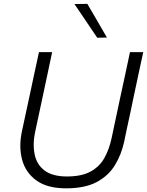

<svg xmlns="http://www.w3.org/2000/svg" viewBox="-20 -990 781 1020"><path d="M331.5 10.5Q231 10.5 173.5 -31.2Q116 -73 97.5 -141.5Q88 -177 88 -216Q88 -251.5 96 -290Q102.5 -320.5 113 -369.2Q123.5 -418 135.5 -473.5Q150 -540.5 162 -597.5Q174 -654 187 -713H257Q244.5 -654 232.5 -597Q220 -540 206 -473L167 -290.5Q159 -253.5 159 -220Q159 -194 164 -170Q175 -115.5 217 -84Q259 -52.5 336 -52.5Q412.5 -52.5 460 -78Q507.5 -103.5 533.5 -149Q559.5 -194.5 572.5 -254.5L619 -473Q633.5 -540 645.8 -597Q658 -654 670.5 -713H741Q728 -654 716 -597.5Q704 -540.5 689.5 -473Q680 -427 670.5 -382Q660.5 -336.5 652.5 -299.2Q644.5 -262 640 -239Q625 -168.5 590.2 -112Q555.5 -55.5 493 -22.5Q430.5 10.5 331.5 10.5ZM496.5 -789.5Q466.5 -833.5 436.5 -878.5Q406 -923 375.5 -968.5L444 -969.5Q469.5 -925 496 -880.5L548 -790.5Z"/></svg>

Font: Heraclito Light
Style: Italic
Weight: 300
Italic angle: -12°
Designer: Kostas Bartsokas (font) & Cristiano Sobral (main changes)
Foundry: Kostas Bartsokas (font) & Cristiano Sobral (main changes)
Version: Version 1.00;July 8, 2020;FontCreator 13.0.0.2655 64-bit